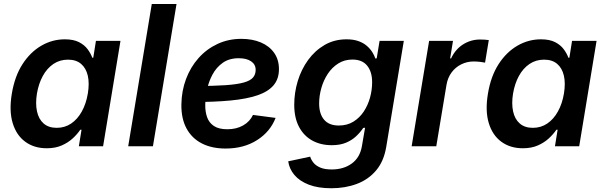

<svg xmlns="http://www.w3.org/2000/svg" viewBox="-20 -748 3091 982"><path d="M219.2 10.3Q154.3 10.3 108.9 -23.2Q63.5 -56.6 44.7 -119.1Q25.9 -181.6 40.5 -269Q55.2 -357.9 95 -419.7Q134.8 -481.4 191.2 -514.2Q247.6 -546.9 311.5 -546.9Q356.4 -546.9 384.5 -532.2Q412.6 -517.6 428.5 -495.8Q444.3 -474.1 452.1 -452.6H457L470.7 -539.1H596.2L507.3 0H383.3L397 -84.5H390.6Q375.5 -62 352.1 -40.3Q328.6 -18.6 295.9 -4.2Q263.2 10.3 219.2 10.3ZM270 -94.2Q311.5 -94.2 344 -116.2Q376.5 -138.2 398.4 -177.7Q420.4 -217.3 429.2 -269.5Q438 -322.3 429 -361.1Q419.9 -399.9 394.5 -421.4Q369.1 -442.9 327.6 -442.9Q285.6 -442.9 252.9 -420.7Q220.2 -398.4 199 -359.6Q177.7 -320.8 168.9 -269.5Q160.6 -218.3 169.2 -178.5Q177.7 -138.7 203.1 -116.5Q228.5 -94.2 270 -94.2Z M882.8 -727.5 762.2 0H635.7L756.3 -727.5Z M1133.8 11.7Q1063 11.7 1012 -14.6Q960.9 -41 933.8 -91.3Q906.7 -141.6 907.7 -213.9Q908.7 -283.2 931.6 -344.2Q954.6 -405.3 995.8 -451.4Q1037.1 -497.6 1092.8 -523.4Q1148.4 -549.3 1214.4 -549.3Q1270.5 -549.3 1314 -531Q1357.4 -512.7 1382.1 -477.8Q1406.7 -442.9 1406.7 -394.5Q1406.7 -344.2 1378.9 -311.5Q1351.1 -278.8 1295.9 -260.3Q1240.7 -241.7 1158.4 -233.9Q1076.2 -226.1 967.3 -226.1L981.4 -308.1Q1073.2 -308.1 1133.1 -312.3Q1192.9 -316.4 1226.6 -325.9Q1260.3 -335.4 1273.9 -351.3Q1287.6 -367.2 1287.6 -390.6Q1287.6 -418.5 1264.4 -434.3Q1241.2 -450.2 1201.2 -450.2Q1151.9 -450.2 1118.9 -426.5Q1085.9 -402.8 1066.4 -366Q1046.9 -329.1 1038.3 -287.8Q1029.8 -246.6 1029.8 -211.4Q1029.3 -176.8 1039.3 -148.4Q1049.3 -120.1 1074.2 -103.5Q1099.1 -86.9 1142.6 -86.9Q1189.5 -86.9 1223.9 -106.7Q1258.3 -126.5 1273.9 -160.2L1389.6 -145Q1361.8 -73.7 1294.2 -31Q1226.6 11.7 1133.8 11.7Z M1674.8 214.8Q1606.4 214.8 1559.3 196.5Q1512.2 178.2 1485.8 147Q1459.5 115.7 1454.1 77.1L1566.4 53.2Q1571.3 69.3 1583.3 84.2Q1595.2 99.1 1617.7 108.9Q1640.1 118.7 1676.3 118.7Q1737.8 118.7 1779.5 88.1Q1821.3 57.6 1831.1 -1L1847.2 -94.7L1837.9 -93.8Q1822.8 -71.3 1801.3 -51Q1779.8 -30.8 1749.5 -18.1Q1719.2 -5.4 1676.8 -5.4Q1620.1 -5.4 1576.9 -29.3Q1533.7 -53.2 1509.3 -99.4Q1484.9 -145.5 1484.9 -212.4Q1484.9 -273.9 1502.9 -333.5Q1521 -393.1 1555.9 -441.2Q1590.8 -489.3 1640.4 -518.1Q1689.9 -546.9 1752.4 -546.9Q1787.6 -546.9 1813 -537.8Q1838.4 -528.8 1855.7 -513.9Q1873 -499 1883.8 -481.9Q1894.5 -464.8 1899.9 -448.7L1906.7 -449.7L1921.4 -539.1H2045.4L1955.6 2.4Q1943.4 76.7 1903.8 123.5Q1864.3 170.4 1804.9 192.6Q1745.6 214.8 1674.8 214.8ZM1712.9 -106Q1755.4 -106 1787.4 -125.7Q1819.3 -145.5 1840.6 -177.7Q1861.8 -210 1872.6 -249Q1883.3 -288.1 1883.3 -327.1Q1883.3 -380.9 1857.9 -412.1Q1832.5 -443.4 1782.7 -443.4Q1741.7 -443.4 1710 -423.3Q1678.2 -403.3 1656.5 -370.4Q1634.8 -337.4 1623.5 -297.6Q1612.3 -257.8 1612.3 -218.8Q1612.3 -165.5 1637.7 -135.7Q1663.1 -106 1712.9 -106Z M2085.4 0 2174.8 -539.1H2296.9L2282.2 -449.2H2287.1Q2309.1 -496.1 2348.6 -521Q2388.2 -545.9 2435.5 -545.9Q2446.8 -545.9 2459 -545.2Q2471.2 -544.4 2480 -543L2460.9 -427.7Q2452.6 -429.7 2435.8 -431.6Q2418.9 -433.6 2402.3 -433.6Q2368.7 -433.6 2339.1 -418.9Q2309.6 -404.3 2289.8 -377.7Q2270 -351.1 2263.7 -314.5L2211.4 0Z M2654.3 10.3Q2589.4 10.3 2543.9 -23.2Q2498.5 -56.6 2479.7 -119.1Q2460.9 -181.6 2475.6 -269Q2490.2 -357.9 2530 -419.7Q2569.8 -481.4 2626.2 -514.2Q2682.6 -546.9 2746.6 -546.9Q2791.5 -546.9 2819.6 -532.2Q2847.7 -517.6 2863.5 -495.8Q2879.4 -474.1 2887.2 -452.6H2892.1L2905.8 -539.1H3031.2L2942.4 0H2818.4L2832 -84.5H2825.7Q2810.5 -62 2787.1 -40.3Q2763.7 -18.6 2731 -4.2Q2698.2 10.3 2654.3 10.3ZM2705.1 -94.2Q2746.6 -94.2 2779.1 -116.2Q2811.5 -138.2 2833.5 -177.7Q2855.5 -217.3 2864.3 -269.5Q2873 -322.3 2864 -361.1Q2855 -399.9 2829.6 -421.4Q2804.2 -442.9 2762.7 -442.9Q2720.7 -442.9 2688 -420.7Q2655.3 -398.4 2634 -359.6Q2612.8 -320.8 2604 -269.5Q2595.7 -218.3 2604.2 -178.5Q2612.8 -138.7 2638.2 -116.5Q2663.6 -94.2 2705.1 -94.2Z"/></svg>

Font: Inter 18pt SemiBold
Style: Italic
Weight: 600
Italic angle: -9.3988°
Designer: Rasmus Andersson
Foundry: rsms
Version: Version 4.001;git-66647c0bb